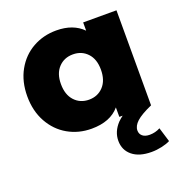

<svg xmlns="http://www.w3.org/2000/svg" viewBox="-139 -672 974 1029"><g transform="rotate(-20 347.5 -157.5)"><path d="M404 119Q404 67 444 24Q457 11 472 0H453V-54Q400 9 293 9Q219 9 158.5 -25.5Q98 -60 62.5 -124Q27 -188 27 -272Q27 -356 62.5 -419.5Q98 -483 158.5 -517Q219 -551 293 -551Q389 -551 444 -495V-542H634V0Q571 28 545 52Q519 76 519 102Q519 122 533.5 134Q548 146 574 146Q606 146 634 131L659 213Q640 223 610.5 229.5Q581 236 552 236Q482 236 443 204Q404 172 404 119ZM447 -272Q447 -332 415 -366Q383 -400 333 -400Q283 -400 251 -366Q219 -332 219 -272Q219 -211 251 -176.5Q283 -142 333 -142Q383 -142 415 -176.5Q447 -211 447 -272Z"/></g></svg>

Font: CMG Sans ExtraBold
Style: Regular
Weight: 800
Designer: Julieta Ulanovsky
Foundry: Julieta Ulanovsky
Version: Version 7.200